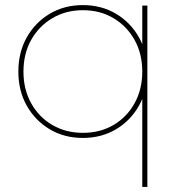

<svg xmlns="http://www.w3.org/2000/svg" viewBox="-20 -539 713 753"><path d="M305 -519Q378 -519 435 -485Q492 -451 525 -392.5Q558 -334 558 -258Q558 -183 525 -124.5Q492 -66 435 -32Q378 2 305 2Q232 2 175 -32Q118 -66 85 -124.5Q52 -183 52 -258Q52 -334 85 -392.5Q118 -451 175 -485Q232 -519 305 -519ZM305 -499Q238 -499 185 -467.5Q132 -436 102 -382Q72 -328 72 -258Q72 -189 102 -134.5Q132 -80 185 -49Q238 -18 305 -18Q373 -18 425.5 -49Q478 -80 508 -134.5Q538 -189 538 -258Q538 -328 508 -382Q478 -436 425.5 -467.5Q373 -499 305 -499ZM538 -517H558V194H538Z"/></svg>

Font: Alexandria Thin
Style: Regular
Weight: 250
Designer: Mohamed Gaber
Foundry: Kief Type Foundry
Version: Version 5.100